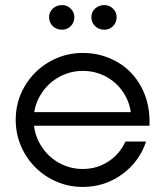

<svg xmlns="http://www.w3.org/2000/svg" viewBox="-20 -730 653 758"><path d="M42 -257Q42 -329 77.5 -389.5Q113 -450 174 -485.5Q235 -521 307 -521Q379.5 -521 441 -486.4Q502.6 -451.8 538 -386.2Q573.4 -320.6 570.2 -233.7H72.9V-287.3H530.3L498.3 -256.3Q499.1 -308.9 473.9 -353.6Q448.6 -398.3 404.4 -424.2Q360.1 -450.1 307 -450.1Q254.5 -450.1 210 -424.2Q165.4 -398.3 139.2 -353.9Q112.9 -309.5 112.9 -257Q112.9 -204.3 139.2 -159.5Q165.4 -114.7 209.8 -88.8Q254.3 -62.9 307 -62.9Q362.5 -62.9 407.4 -92.1Q452.3 -121.2 475.3 -171.1H556.8Q530.1 -91.3 461.8 -41.7Q393.5 8 307 8Q235 8 174 -27.5Q113 -63 77.5 -124Q42 -185 42 -257ZM340.7 -662.4Q340.7 -682.6 355.6 -696.3Q370.4 -709.9 391.7 -709.9Q411.9 -709.9 426.2 -695.8Q440.5 -681.7 440.5 -662.5Q440.5 -641.2 426.2 -626.9Q411.9 -612.7 391.7 -612.7Q370 -612.7 355.4 -626.9Q340.7 -641 340.7 -662.4ZM173.8 -662.4Q173.8 -682.6 188.6 -696.3Q203.5 -709.9 224.8 -709.9Q245 -709.9 259.3 -695.8Q273.5 -681.7 273.5 -662.5Q273.5 -641.2 259.3 -626.9Q245 -612.7 224.8 -612.7Q203.1 -612.7 188.4 -626.9Q173.8 -641 173.8 -662.4Z"/></svg>

Font: Lineal Thin
Style: Regular
Weight: 200
Designer: Created by Frank Adebiaye with contributions from Anton Moglia & Ariel Martín Pérez
Created by Frank ADEBIAYE with FontF
Foundry: Velvetyne Type Foundry
Version: Version 2.000;Glyphs 3.2 (3227)